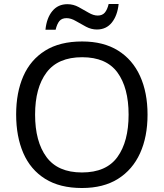

<svg xmlns="http://www.w3.org/2000/svg" viewBox="-20 -933 821 963"><path d="M720 -358Q720 -247 682.5 -164.5Q645 -82 572 -36Q499 10 391 10Q280 10 206.5 -36Q133 -82 97 -165Q61 -248 61 -359Q61 -469 97 -551Q133 -633 206.5 -679Q280 -725 392 -725Q499 -725 572 -679.5Q645 -634 682.5 -551.5Q720 -469 720 -358ZM156 -358Q156 -223 213 -145.5Q270 -68 391 -68Q513 -68 569 -145.5Q625 -223 625 -358Q625 -493 569 -569.5Q513 -646 392 -646Q271 -646 213.5 -569.5Q156 -493 156 -358ZM208 -784Q214 -843 242.5 -877.5Q271 -912 318 -912Q348 -912 374.5 -897.5Q401 -883 425 -869Q449 -855 470 -855Q493 -855 505.5 -869.5Q518 -884 525 -913H575Q569 -855 541 -820Q513 -785 466 -785Q438 -785 411.5 -799Q385 -813 360.5 -827.5Q336 -842 314 -842Q290 -842 278 -827.5Q266 -813 259 -784Z"/></svg>

Font: Noto Sans Old Permic
Style: Regular
Weight: 400
Designer: Monotype Design Team
Foundry: Monotype Imaging Inc.
Version: Version 2.001; ttfautohint (v1.8.4.7-5d5b)